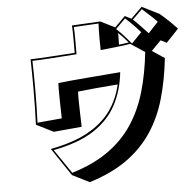

<svg xmlns="http://www.w3.org/2000/svg" viewBox="-63 -954 1131 1117"><g transform="rotate(-5 502.5 -395.0)"><path d="M207 -112Q340 -137 425.5 -184.5Q511 -232 559.5 -299.5Q608 -367 627 -452Q563 -447 504.5 -442Q446 -437 394 -431Q393 -418 393 -405Q393 -392 393 -378Q393 -344 394.5 -307Q396 -270 397 -225L233 -210L133 -260Q135 -315 136 -369Q137 -423 137 -476Q137 -518 136.5 -559.5Q136 -601 135 -642Q179 -643 247.5 -647.5Q316 -652 394 -657Q394 -698 394 -741Q394 -784 392 -817L558 -826L642 -784L703 -845L740 -826L805 -890L905 -840Q927 -822 954.5 -796Q982 -770 1005 -745L933 -669L898 -686L842 -629L914 -581Q900 -453 869 -345.5Q838 -238 781 -152.5Q724 -67 635 -3.5Q546 60 416 100L316 50ZM891 -795Q873 -815 849.5 -836Q826 -857 805 -876L748 -820Q771 -799 792.5 -776Q814 -753 833 -733ZM790 -743Q770 -766 748 -788.5Q726 -811 703 -831L646 -774Q668 -754 690 -729.5Q712 -705 731 -682ZM720 -681Q699 -677 652 -671.5Q605 -666 546 -660Q546 -677 545.5 -695Q545 -713 545 -730Q545 -755 545.5 -777Q546 -799 547 -815L402 -807Q404 -779 404 -734.5Q404 -690 404 -648Q324 -642 253.5 -637.5Q183 -633 145 -632Q146 -594 146.5 -554.5Q147 -515 147 -475Q147 -424 146 -372.5Q145 -321 143 -271L286 -284Q285 -325 284 -361Q283 -397 283 -432Q283 -446 283 -460.5Q283 -475 284 -490Q361 -499 452 -506Q543 -513 648 -522Q637 -417 592.5 -332.5Q548 -248 459 -190Q370 -132 223 -104L319 37Q445 -1 532 -63Q619 -125 674 -208.5Q729 -292 759.5 -397Q790 -502 803 -626ZM712 -690Q699 -706 685 -721Q671 -736 656 -750Q656 -734 655.5 -716.5Q655 -699 655 -682Q672 -684 686.5 -686Q701 -688 712 -690Z"/></g></svg>

Font: Rampart One
Style: Regular
Weight: 400
Designer: Fontworks Inc.
Foundry: Fontworks Inc.
Version: Version 1.100